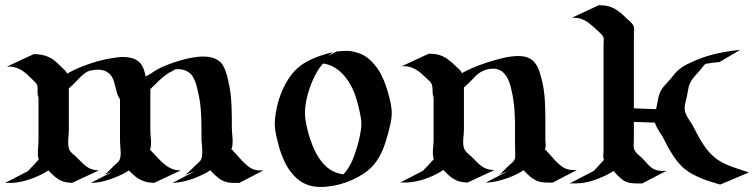

<svg xmlns="http://www.w3.org/2000/svg" viewBox="-45 -716 2961 754"><path d="M87.9 -503.7Q105.7 -503.2 120.1 -500.4Q134.5 -497.6 147.1 -491.6Q159.7 -485.6 171.1 -476.3Q182.6 -467 194.6 -454.1Q197.5 -450.9 200.8 -448.1Q204.1 -445.3 207.3 -442.4Q210.4 -439.5 213.1 -436.2Q215.8 -432.9 217.5 -429L218.5 -426.8Q237.5 -437.7 258.4 -446.9Q279.3 -456.1 300.9 -463.6Q322.5 -471.2 344.1 -476.9Q365.7 -482.7 386.2 -486.3Q399.7 -488.8 415 -490.7Q430.4 -492.7 445.8 -492.1Q461.2 -491.5 475.3 -487.2Q489.5 -482.9 501 -472.9Q507.3 -467.3 511.5 -460.6Q515.6 -453.9 518.6 -446.5Q521.5 -439.2 523.4 -431.4Q525.4 -423.6 527.3 -415.5Q532.2 -418.5 537.2 -421.4Q542.2 -424.3 547.6 -427Q566.7 -441.2 587.5 -450.8Q608.4 -460.4 630.6 -468.3Q654.3 -476.6 678.1 -482.9Q701.9 -489.3 727.1 -492.2Q738.3 -493.7 750.2 -493.9Q762.2 -494.1 773.8 -492.6Q785.4 -491 796.3 -486.9Q807.1 -482.9 816.4 -475.6Q825 -469 830.8 -458.9Q836.7 -448.7 840.8 -437.1Q845 -425.5 847.8 -413.8Q850.6 -402.1 852.8 -392.1Q857.9 -370.1 860.5 -347.7Q863 -325.2 864.1 -302.7Q865.2 -280.3 865.4 -257.6Q865.5 -234.9 865.5 -212.4Q865.5 -202.6 866.7 -191.8Q867.9 -180.9 868.4 -169.8Q868.9 -158.7 868 -147.9Q867.2 -137.2 863 -127.9L865.5 -128.9Q874.3 -120.1 884.3 -108.4Q894.3 -96.7 905.2 -85.3Q916 -74 927.5 -64.6Q939 -55.2 950.4 -51Q959.7 -47.6 969.6 -47.1Q979.5 -46.6 989.3 -46.6L894.5 2.4Q880.4 2.4 865.7 2.1Q851.1 1.7 837.4 -3.2Q821.8 -8.8 807.9 -20.9Q793.9 -33 781 -47.1Q780.5 -46.9 780.2 -46.6Q779.8 -46.4 779.3 -46.1Q766.1 -37.8 751 -30.4Q735.8 -22.9 719.8 -16.8Q703.9 -10.7 687.6 -6.3Q671.4 -2 656.2 0.2Q655 0.5 651.7 0.7Q648.4 1 644.5 1.3Q640.6 1.7 637.1 2.1Q633.5 2.4 632.1 2.4L719.7 -43Q719 -43 718 -42.5Q711.4 -39.8 705 -37.5Q698.5 -35.2 691.9 -32.7Q688.2 -30.5 684.2 -28.7Q680.2 -26.9 676.3 -24.9Q675.3 -24.4 676 -24.8Q676.8 -25.1 678 -25.9Q679.2 -26.6 680.8 -27.5Q682.4 -28.3 683.3 -28.8Q683.8 -29.1 684 -29.3Q684.1 -29.5 684.6 -30Q683.6 -29.5 683.3 -29.5Q682.1 -29.1 683 -29.5Q683.8 -30 685.5 -30.8Q696 -40 705.7 -49.8Q715.3 -59.6 725.6 -69.3Q729.5 -73.2 733.6 -76.8Q737.8 -80.3 741.5 -84.5Q746.8 -91.8 748.3 -103Q749.8 -114.3 749.4 -126.3Q749 -138.4 747.7 -150.4Q746.3 -162.4 746.3 -171.1V-211.4Q746.1 -246.8 743.8 -281.6Q741.5 -316.4 733.6 -350.8Q730.2 -366.2 726 -382.2Q721.7 -398.2 713.9 -412.1Q705.6 -426.8 691.9 -434.8Q678.2 -442.9 661.4 -444.1Q658 -444.3 652.6 -444.3Q647.2 -444.3 643.1 -443.8Q636.7 -439.7 630 -436Q623.3 -432.4 616.5 -429Q596.4 -415.5 579.3 -399.3Q562.3 -383.1 545.4 -366V-202.9Q545.4 -194.3 546.4 -184.4Q547.4 -174.6 548 -164.3Q548.6 -154.1 547.7 -144.2Q546.9 -134.3 543.2 -126L545.4 -127Q555.9 -116.5 566.3 -104.7Q576.7 -93 587.9 -82.4Q599.1 -71.8 611.6 -63.1Q624 -54.4 638.9 -50.3Q643.3 -49.1 646.1 -48.5Q648.9 -47.9 651.6 -47.6Q654.3 -47.4 657.3 -47.1Q660.4 -46.9 664.8 -46.6L559.6 2.4Q547.9 1.7 536.5 -0.1Q525.1 -2 514.2 -6.6Q498.5 -13.2 485.6 -23.8Q472.7 -34.4 460.9 -46.6Q448.2 -38.1 432.5 -30.4Q416.7 -22.7 400 -16.5Q383.3 -10.3 366.8 -5.7Q350.3 -1.2 336.2 0.5Q330.3 1.5 323.9 1.7Q317.4 2 311.5 2.4L396.2 -41.3Q387 -37.6 381.8 -35.8Q376.7 -33.9 374.1 -33.2Q371.6 -32.5 370.6 -32.2Q369.6 -32 368.5 -31.4Q367.4 -30.8 365.1 -29.1Q362.8 -27.3 357.4 -23.9Q359.4 -25.1 361.1 -26.4Q362.8 -27.6 364 -28.6Q364.7 -29.1 366.9 -30.9Q369.1 -32.7 371.6 -34.9Q374 -37.1 376.2 -39.1Q378.4 -41 379.2 -41.5Q385.5 -47.6 391.6 -54Q397.7 -60.3 404.1 -66.4Q408.4 -70.3 412.2 -73.6Q416 -76.9 419.1 -80.3Q422.1 -83.7 424.2 -88Q426.3 -92.3 427.5 -98.4Q429 -106.2 429 -114.1Q429 -122.1 428.3 -130Q427.7 -137.9 427 -145.9Q426.3 -153.8 426.3 -161.6V-326.2Q418 -337.9 414.2 -351.7Q410.4 -365.5 407.1 -379.3Q403.8 -393.1 398.9 -405.6Q394 -418.2 383.3 -427.7Q375.2 -434.8 364.9 -438.4Q354.5 -441.9 344 -442.4Q341.8 -442.4 337.6 -442.3Q333.5 -442.1 330.8 -442.1Q327.6 -441.7 324 -441Q320.3 -440.4 316.8 -439.9Q313.2 -439.5 310.2 -438.8Q307.1 -438.2 305.7 -438Q297.6 -435.1 290 -429.7Q282.5 -424.3 275.5 -418Q268.6 -411.6 262.2 -404.8Q255.9 -397.9 250 -391.8Q243.9 -385.7 237.8 -380.1Q231.7 -374.5 225.3 -369.1V-204.8Q225.3 -195.6 224.4 -186.2Q223.4 -176.8 222.9 -167.5Q222.4 -158.2 222.9 -148.9Q223.4 -139.6 226.3 -130.9Q228 -126 231 -122.1Q233.9 -118.2 237.5 -114.6Q241.2 -111.1 245.2 -107.9Q249.3 -104.7 252.7 -101.6Q259.5 -95 266.4 -87.9Q273.2 -80.8 280.3 -74.1Q287.4 -67.4 295.2 -61.6Q303 -55.9 312.3 -52.5Q319.8 -49.6 327.4 -48.5Q335 -47.4 342.8 -46.6L237.5 2.4Q227.8 1.7 218.1 0.2Q208.5 -1.2 199.2 -4.6Q190.9 -7.8 183.6 -12.6Q176.3 -17.3 169.7 -22.8Q163.1 -28.3 157 -34.5Q150.9 -40.8 144.8 -46.9Q132.3 -38.3 117.9 -31.1Q103.5 -23.9 88.4 -17.9Q73.2 -12 57.7 -7.6Q42.2 -3.2 28.1 -0.7Q14.9 1.7 1.6 2.1Q-11.7 2.4 -24.9 2.4L64.2 -43.7Q75.4 -54.7 85.8 -66.4Q96.2 -78.1 107.2 -89.6Q104.2 -98.6 103.8 -107.8Q103.3 -116.9 103.9 -126.3Q104.5 -135.7 105.3 -145Q106.2 -154.3 106.2 -163.6V-332.3Q102.8 -341.6 102.5 -350.8Q102.3 -354.7 102.5 -359Q102.8 -363.3 102.8 -367.6Q102.8 -371.8 102.2 -376Q101.6 -380.1 99.9 -383.8Q97.9 -387.7 95.1 -391Q92.3 -394.3 89.2 -397.2Q86.2 -400.1 83 -403Q79.8 -405.8 76.9 -408.9Q63 -423.8 46.8 -435.7Q30.5 -447.5 10.5 -452.4Q3.7 -454.3 -3.4 -454.3Q-10.5 -454.3 -17.3 -454.6ZM106.7 -48.1Q108.4 -48.3 110 -48.7Q111.6 -49.1 110.4 -48.8ZM355.5 -22.7 357.4 -23.9Q356.9 -23.4 356.4 -23.3Q356 -23.2 355.5 -22.7ZM354.7 -22.2 355.5 -22.7Q355 -22.2 354.7 -22.2Z M1245.1 -497.3 1277.1 -513.9Q1291.7 -515.1 1303 -515.9Q1314.2 -516.6 1324.6 -515.9Q1335 -515.1 1346.1 -512.5Q1357.2 -509.8 1371.6 -504.4Q1380.6 -501 1389.6 -495Q1398.7 -489 1406.9 -481.7Q1415 -474.4 1422.2 -466.2Q1429.4 -458 1435.1 -450.4Q1443.4 -439 1449.8 -426.8Q1456.3 -414.6 1461.9 -401.6Q1465.1 -393.8 1468.9 -383.4Q1472.7 -373 1476.2 -361.3Q1479.7 -349.6 1483 -337Q1486.3 -324.5 1488.8 -312.4Q1491.2 -300.3 1492.4 -289.3Q1493.7 -278.3 1493.4 -269.8Q1492.9 -250 1488.6 -230.7Q1484.4 -211.4 1479.2 -192.4Q1474.4 -174.3 1468.6 -156.4Q1462.9 -138.4 1455.3 -121.5Q1447.8 -104.5 1437.6 -88.7Q1427.5 -73 1414.1 -59.3Q1400.9 -46.1 1383.7 -34.7Q1366.5 -23.2 1347.7 -14Q1328.9 -4.9 1309.3 1.7Q1289.8 8.3 1271.7 12Q1256.6 14.9 1241.1 16.7Q1225.6 18.6 1210.2 18.2Q1194.8 17.8 1179.8 14.8Q1164.8 11.7 1150.4 4.6Q1132.6 -3.9 1118.2 -17.5Q1103.8 -31 1092.3 -47.1Q1083.7 -59.3 1077.6 -70.9Q1071.5 -82.5 1065.9 -96.2Q1058.8 -112.8 1053.7 -129.5Q1048.6 -146.2 1044.4 -163.6Q1042 -173.8 1039.8 -183.7Q1037.6 -193.6 1036.1 -203.6Q1034.7 -213.6 1034.2 -223.6Q1033.7 -233.6 1034.4 -244.1Q1036.6 -271.5 1043.8 -301.4Q1051 -331.3 1063.2 -359.9Q1075.4 -388.4 1092.7 -413.3Q1109.9 -438.2 1132.1 -455.6Q1146 -466.6 1161.7 -475Q1177.5 -483.4 1194 -490Q1210.4 -496.6 1227.7 -501.8Q1244.9 -507.1 1261.7 -511.5ZM1235.6 -464.4Q1228.3 -465.8 1223.4 -466.6L1220 -462.4Q1206.1 -446 1195.9 -427.1Q1185.8 -408.2 1178 -388.4Q1166.5 -359.9 1159.4 -328.7Q1152.3 -297.6 1152.8 -266.6Q1153.1 -253.4 1156.1 -236.6Q1159.2 -219.7 1163.6 -202.5Q1168 -185.3 1173.3 -169.3Q1178.7 -153.3 1183.6 -141.4Q1189.7 -127 1197.6 -112.3Q1205.6 -97.7 1215.5 -84.6Q1225.3 -71.5 1237.4 -60.7Q1249.5 -49.8 1264.2 -43Q1274.7 -37.8 1283.8 -35.3Q1293 -32.7 1303.7 -31.5Q1311.5 -39.8 1318.2 -49.4Q1325 -59.1 1330.6 -69.3Q1337.9 -82.5 1344.6 -100.6Q1351.3 -118.7 1357.1 -137.8Q1362.8 -157 1366.8 -175.8Q1370.8 -194.6 1372.8 -209.2Q1375.7 -232.7 1371.9 -254.8Q1368.2 -276.9 1362.3 -299.3Q1362.1 -300.5 1361.6 -302Q1361.1 -303.5 1361.3 -303.5L1360.6 -305.9Q1358.6 -313 1356.8 -319.7Q1355 -326.4 1352.8 -333.3Q1348.9 -345.7 1343.6 -358.2Q1338.4 -370.6 1332 -381.8Q1324.2 -396 1314.3 -409.3Q1304.4 -422.6 1292.4 -433.6Q1280.3 -444.6 1266.1 -452.6Q1252 -460.7 1235.6 -464.4Z M1638.7 -505.1Q1647.7 -504.6 1656.6 -504.2Q1665.5 -503.7 1674.3 -501.7Q1685.3 -499 1694.9 -494.4Q1704.6 -489.7 1713.3 -483.5Q1721.9 -477.3 1730 -470.1Q1738 -462.9 1745.8 -455.3Q1752 -449.5 1758.3 -443.8Q1764.6 -438.2 1768.3 -430.4L1769 -428.7Q1800.5 -446.3 1835.2 -459.2Q1869.9 -472.2 1902.8 -481.2Q1915.3 -484.6 1929.4 -488Q1943.6 -491.5 1958.3 -493.5Q1972.9 -495.6 1987.3 -496Q2001.7 -496.3 2014.6 -493.7Q2032.2 -490 2043.6 -481Q2054.9 -471.9 2062.4 -459.5Q2069.8 -447 2074.5 -432.1Q2079.1 -417.2 2082.8 -402.1Q2092 -364.3 2094.4 -325.9Q2096.7 -287.6 2096.7 -249V-165.3Q2096.7 -158.2 2097.7 -151.4Q2098.6 -144.5 2097.2 -137.5Q2095.9 -131.3 2094 -127.4L2096.7 -128.4Q2105.7 -119.4 2115 -108.4Q2124.3 -97.4 2134.2 -86.9Q2144 -76.4 2154.7 -67.5Q2165.3 -58.6 2177.2 -53.5Q2187.5 -49.3 2198.5 -48.7Q2209.5 -48.1 2220.2 -48.1L2125.5 1Q2118.2 1 2110.2 1.1Q2102.3 1.2 2094.5 0.6Q2086.7 0 2079 -1.3Q2071.3 -2.7 2064.2 -5.6Q2048.3 -12.5 2035.6 -23.6Q2022.9 -34.7 2011.2 -47.4Q1998.5 -39.1 1983.2 -31.5Q1967.8 -23.9 1951.5 -17.9Q1935.3 -12 1918.9 -7.6Q1902.6 -3.2 1887.9 -1Q1882.3 0 1875.4 0.4Q1868.4 0.7 1862.8 1L1949.2 -43.7L1924.6 -34.2Q1921.1 -32.2 1917.7 -30.8Q1914.3 -29.3 1910.9 -27.6Q1910.4 -27.3 1910.8 -27.6Q1911.1 -27.8 1911.9 -28.3Q1912.6 -28.8 1913.6 -29.3Q1914.6 -29.8 1915 -30Q1915.5 -30.5 1916.3 -30.9Q1917 -31.2 1917.5 -31.7Q1916.5 -31.2 1916 -31.2Q1914.8 -30.8 1915.8 -31.2Q1916.7 -31.7 1918.7 -32.7L1925.3 -38.6Q1931.6 -44.2 1937.3 -50Q1942.9 -55.9 1949.2 -62.3Q1953.1 -66.2 1957.4 -69.7Q1961.7 -73.2 1965.8 -76.9L1970.9 -81.8L1971.2 -82Q1971.9 -83.3 1972.8 -84.2Q1973.6 -85.2 1974.1 -86.4Q1977.5 -92 1978.1 -97.9Q1978.8 -103.8 1978.5 -110.1Q1978 -122.6 1977.8 -134Q1977.5 -145.5 1977.5 -157Q1977.5 -168.5 1977.5 -180.9Q1977.5 -193.4 1977.5 -207.8Q1977.5 -215.1 1977.5 -225Q1977.5 -234.9 1977.3 -242.2Q1976.8 -259.5 1975.8 -276.4Q1975.6 -281.7 1975.2 -285.8Q1974.9 -289.8 1974.5 -293.5Q1974.1 -297.1 1973.8 -301Q1973.4 -304.9 1972.7 -310.3Q1971.4 -319.6 1970.5 -327.1Q1969.5 -334.7 1967.5 -344Q1964.6 -358.4 1960.7 -374.6Q1956.8 -390.9 1949.8 -405.3Q1942.9 -419.7 1932 -430.5Q1921.1 -441.4 1904.3 -445.1Q1896.2 -446.8 1888.1 -446.3Q1879.9 -445.8 1871.8 -444.6L1865.2 -442.6Q1859.6 -440.7 1854.2 -438.6Q1848.9 -436.5 1843.8 -433.6Q1839.4 -430.9 1835.2 -427.9Q1831.1 -424.8 1826.9 -421.4Q1814.5 -408.9 1802.4 -396.4Q1790.3 -383.8 1776.9 -372.3V-206.3Q1776.9 -197.8 1775.9 -189Q1774.9 -180.2 1774.3 -171.4Q1773.7 -162.6 1773.9 -153.8Q1774.2 -145 1776.4 -136.7Q1778.1 -130.9 1781.2 -126Q1784.4 -121.1 1788.5 -116.8Q1792.5 -112.5 1797 -108.8Q1801.5 -105 1805.9 -101.3Q1812.3 -95.9 1817.7 -90Q1823.2 -84 1829.1 -78.4Q1832.5 -75.2 1836.5 -71.5Q1840.6 -67.9 1844 -65.2Q1848.9 -61.8 1853.9 -58.7Q1858.9 -55.7 1864.5 -53.7Q1872.3 -50.8 1880.1 -49.7Q1887.9 -48.6 1896.2 -48.1L1791 1Q1780.8 0.5 1770.9 -1Q1761 -2.4 1751.5 -5.9Q1744.6 -8.5 1738.3 -12.2Q1731.9 -15.9 1726.3 -20Q1720.2 -24.7 1714.7 -29.9Q1709.2 -35.2 1703.9 -40.5L1696.3 -48.6Q1683.3 -39.8 1668.3 -32.1Q1653.3 -24.4 1637.3 -18.2Q1621.3 -12 1605.1 -7.6Q1588.9 -3.2 1573.5 -1.2Q1561.5 0.5 1549.8 0.7Q1538.1 1 1526.4 1L1616 -45.4Q1627.2 -56.4 1637.5 -68.1Q1647.7 -79.8 1658.7 -91.1Q1658.2 -92.3 1657.8 -93.3Q1657.5 -94.2 1657.2 -95.5Q1655 -104 1654.8 -112.7Q1654.5 -121.3 1655.2 -130.1Q1655.8 -138.9 1656.7 -147.7Q1657.7 -156.5 1657.7 -165V-334.5Q1655.3 -340.3 1654.5 -346.4Q1653.8 -352.5 1653.7 -358.8Q1653.6 -365 1653.2 -371.2Q1652.8 -377.4 1651.1 -383.8Q1647.7 -392.3 1641.1 -398.2Q1634.5 -404.1 1628.2 -410.2Q1620.4 -417.7 1612.9 -424.4Q1605.5 -431.2 1597.7 -436.8Q1589.8 -442.4 1580.9 -446.7Q1572 -450.9 1561.3 -453.9Q1554.7 -455.8 1547.4 -455.7Q1540 -455.6 1533.4 -456.1ZM1660.4 -50Q1661.1 -50 1660.2 -49.9Q1659.2 -49.8 1658 -49.6Q1658.4 -49.6 1660.4 -50ZM1973.6 -85Q1973.1 -84.5 1973.1 -84.2Q1973.6 -84.7 1973.9 -85.1Q1974.1 -85.4 1973.6 -85Z M2783.4 8.8Q2765.6 3.7 2746.8 -2.2Q2728 -8.1 2709.7 -15.5Q2691.4 -22.9 2674.3 -32.2Q2657.2 -41.5 2643.1 -53.2Q2631.6 -62.7 2621.8 -74Q2612.1 -85.2 2603.5 -97.4Q2595 -109.6 2587.4 -122.4Q2579.8 -135.3 2573 -148.4Q2568.8 -156 2565.2 -163.6Q2561.5 -171.1 2557.4 -178.5Q2553.5 -185.3 2549 -192Q2544.4 -198.7 2540.3 -205.6Q2536.1 -212.4 2532.6 -219.6Q2529.1 -226.8 2526.9 -234.4L2444.3 -237.3V-166Q2444.3 -158 2443.5 -149.9Q2442.6 -141.8 2444.3 -133.8Q2445.8 -127.4 2449.2 -122.3Q2452.6 -117.2 2457 -112.8Q2461.4 -108.4 2466.3 -104.4Q2471.2 -100.3 2475.6 -96.2Q2481.7 -90.6 2487.2 -84Q2492.7 -77.4 2498.5 -71.2Q2504.4 -64.9 2510.9 -59.6Q2517.3 -54.2 2525.1 -50.8Q2536.1 -45.9 2548 -45.3Q2559.8 -44.7 2571.5 -44.7L2476.8 4.4Q2468.8 4.4 2460.4 4.5Q2452.1 4.6 2443.8 4Q2435.5 3.4 2427.5 2Q2419.4 0.5 2412.1 -2.9Q2404.5 -6.3 2398.2 -11.1Q2391.8 -15.9 2386.1 -21.4Q2380.4 -26.9 2375 -32.8Q2369.6 -38.8 2364.3 -44.7Q2352.8 -36.9 2337.9 -29.3Q2323 -21.7 2307.3 -15.5Q2291.5 -9.3 2275.9 -4.6Q2260.3 0 2247.3 1.7Q2233.4 3.7 2219.6 4Q2205.8 4.4 2191.9 4.4L2286.6 -44.7H2286.9Q2297.1 -55.2 2306.6 -66.2Q2316.2 -77.1 2326.4 -87.9Q2325.9 -89.1 2325.7 -90.2Q2325.4 -91.3 2325.2 -92.5Q2323.5 -100.6 2324.3 -108.6Q2325.2 -116.7 2325.2 -124.8V-542.7Q2325.2 -547.6 2325.8 -552.4Q2326.4 -557.1 2325.9 -561.8L2325.2 -568.4Q2325.2 -568.6 2325.1 -568.8Q2325 -569.1 2325 -569.6L2324.2 -571Q2321.3 -576.4 2317.1 -581.1Q2312.7 -586.2 2307.4 -590.6Q2302 -595 2297.1 -599.9Q2289.8 -606.9 2282.2 -613.6Q2274.7 -620.4 2266.6 -626.2Q2258.5 -632.1 2249.8 -636.6Q2241 -641.1 2230.7 -643.8Q2223.6 -645.8 2216.1 -645.9Q2208.5 -646 2201.4 -646.5L2306.6 -695.6Q2316.2 -695.1 2325.3 -694.6Q2334.5 -694.1 2343.8 -691.7Q2355.2 -688.7 2365.4 -683.3Q2375.5 -678 2384.8 -671.1Q2394 -664.3 2402.5 -656.5Q2410.9 -648.7 2419.2 -640.6Q2422.6 -637.2 2426.3 -634.2Q2429.9 -631.1 2433.3 -627.6Q2436.8 -624 2439.6 -620.1Q2442.4 -616.2 2443.8 -611.6Q2446 -605 2445.2 -597.9Q2444.3 -590.8 2444.3 -584V-290.5L2531.2 -287.4L2533.4 -296.4Q2535.2 -303.7 2536.4 -311Q2537.6 -318.4 2539.1 -325.7Q2540.5 -333 2542.5 -340.2Q2544.4 -347.4 2547.6 -354.2Q2554 -368.2 2564.7 -379.9Q2575.4 -391.6 2585.4 -402.8L2588.4 -406.2Q2596.2 -416.5 2604.5 -426.3Q2612.8 -436 2623 -444.3Q2637.5 -456.1 2654.3 -464.2Q2671.1 -472.4 2688 -479.5Q2730 -497.1 2773.6 -506.5Q2817.1 -515.9 2862.1 -520.3Q2841.3 -508.3 2821.2 -496.3Q2801 -484.4 2780.5 -472.4Q2766.6 -470.9 2752.7 -469.4Q2738.8 -467.8 2725.1 -465.1Q2717.8 -457.8 2711.4 -449.6Q2705.1 -441.4 2698.5 -433.6Q2694.1 -428.5 2689.3 -423.5Q2684.6 -418.5 2680.2 -413.2Q2675.8 -408 2671.9 -402.3Q2668 -396.7 2665 -390.4Q2659.4 -378.2 2657.5 -364.5Q2655.5 -350.8 2652.6 -337.6Q2651.1 -330.6 2649.2 -323.5Q2647.2 -316.4 2645.8 -309.3Q2644.3 -302.2 2643.8 -295Q2643.3 -287.8 2644.8 -280.5Q2646.2 -273.7 2649 -267.3Q2651.9 -261 2655.3 -255Q2658.7 -249 2662.6 -243.3Q2666.5 -237.5 2670.2 -231.9Q2676 -222.7 2680.9 -212.9Q2685.8 -203.1 2690.7 -193.6Q2697.8 -180.4 2705.2 -167.6Q2712.6 -154.8 2721.2 -142.6Q2729.7 -130.4 2739.5 -119.1Q2749.3 -107.9 2760.7 -98.4Q2770.8 -90.1 2781.7 -83.5Q2792.7 -76.9 2804.3 -71.5Q2815.9 -66.2 2828 -61.6Q2840.1 -57.1 2852.3 -53.2Q2863.3 -49.8 2874.4 -46Q2885.5 -42.2 2896.5 -39.1ZM2326.2 -566.2Q2326.2 -566.4 2325.7 -567.9Q2325.7 -567.1 2326.2 -566.2Z"/></svg>

Font: Autopia
Style: Bold
Weight: 700
Designer: Antoine Gelgon
Foundry: Antoine Gelgon
Version: 001.000